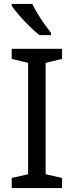

<svg xmlns="http://www.w3.org/2000/svg" viewBox="-20 -964 379 984"><path d="M298 0H40V-52L124 -71V-642L40 -662V-714H298V-662L214 -642V-71L298 -52ZM145 -944Q156 -922 172.5 -894.5Q189 -867 207.5 -841Q226 -815 241 -796V-784H182Q159 -802 130 -830.5Q101 -859 76.5 -887.5Q52 -916 40 -934V-944Z"/></svg>

Font: Noto Sans Tai Le
Style: Regular
Weight: 400
Designer: Monotype Design Team
Foundry: Monotype Imaging Inc.
Version: Version 2.002; ttfautohint (v1.8.4.7-5d5b)